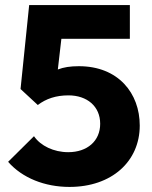

<svg xmlns="http://www.w3.org/2000/svg" viewBox="-20 -726 600 757"><path d="M254 11C421 11 531 -90 531 -231C531 -358 447 -465 291 -465C257 -465 231 -461 208 -452L222 -573H492V-706H95L61 -375L129 -312C162 -337 201 -350 250 -350C323 -350 375 -307 375 -238C375 -170 324 -126 249 -126C192 -126 140 -151 114 -189L12 -88C68 -24 157 11 254 11Z"/></svg>

Font: MV Cash
Style: Bold
Weight: 700
Designer: Rodrigo Fuenzalida
Foundry: fragTYPE
Version: Version 1.100;Glyphs 3.1.2 (3151)